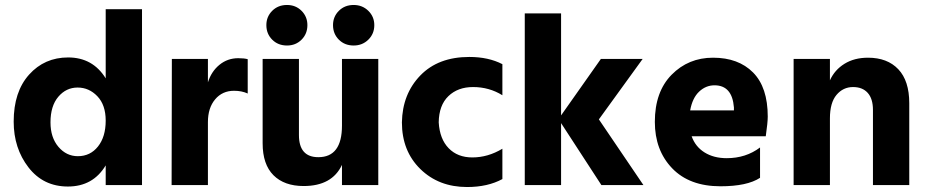

<svg xmlns="http://www.w3.org/2000/svg" viewBox="-20 -744 3731 772"><path d="M183 -252Q183 -191 215 -153.5Q247 -116 293 -116Q343 -116 374 -155Q405 -194 405 -259Q405 -322 371.5 -357Q338 -392 292 -392Q246 -392 214.5 -355Q183 -318 183 -252ZM551 0H405V-79Q354 6 253 6Q154 6 94.5 -71Q35 -148 35 -255Q35 -375 97 -444Q159 -513 254 -513Q353 -513 405 -429V-707H551Z M816 0H670L671 -507H816V-413Q830 -457 862.5 -483.5Q895 -510 938 -510Q962 -510 976 -506V-368Q952 -379 921 -379Q874 -379 845 -344.5Q816 -310 816 -253Z M1501 0H1355V-81Q1315 4 1201 4Q1123 4 1079.5 -39.5Q1036 -83 1036 -168V-507H1182V-201Q1182 -112 1260 -112Q1355 -112 1355 -239V-507H1501ZM1485 -643Q1485 -608 1461 -584.5Q1437 -561 1402 -561Q1366 -561 1342.5 -584.5Q1319 -608 1319 -643Q1319 -677 1342.5 -700.5Q1366 -724 1402 -724Q1437 -724 1461 -700.5Q1485 -677 1485 -643ZM1216 -643Q1216 -608 1192.5 -584.5Q1169 -561 1134 -561Q1098 -561 1074.5 -584.5Q1051 -608 1051 -643Q1051 -677 1074.5 -700.5Q1098 -724 1134 -724Q1169 -724 1192.5 -700.5Q1216 -677 1216 -643Z M2000 -24Q1941 8 1858 8Q1744 8 1670 -64.5Q1596 -137 1596 -252Q1598 -366 1670 -440.5Q1742 -515 1867 -515Q1944 -515 2000 -486V-361Q1947 -394 1882 -394Q1821 -394 1783 -357.5Q1745 -321 1744 -252Q1748 -185 1784 -148Q1820 -111 1879 -111Q1942 -111 2000 -146Z M2236 0H2090V-690H2236V-280L2396 -507H2564L2388 -264L2567 0H2398L2236 -249Z M3036 -29Q2984 5 2877 5Q2752 5 2682.5 -67.5Q2613 -140 2613 -254Q2613 -375 2680.5 -443.5Q2748 -512 2847 -512Q2949 -512 3008 -452.5Q3067 -393 3067 -275Q3067 -252 3059 -196H2761Q2776 -154 2813 -131Q2850 -108 2902 -108Q2979 -108 3036 -151ZM2853 -401Q2818 -401 2791 -375.5Q2764 -350 2755 -300H2931V-312Q2924 -401 2853 -401Z M3636 0H3490V-302Q3490 -347 3469 -370.5Q3448 -394 3410 -394Q3370 -394 3343.5 -362.5Q3317 -331 3317 -268V0H3171V-507H3317V-421Q3336 -463 3375.5 -487.5Q3415 -512 3470 -512Q3548 -512 3592 -465.5Q3636 -419 3636 -329Z"/></svg>

Font: Hind Guntur
Style: Bold
Weight: 700
Designer: Manushi Parikh, Hitesh Malaviya
Foundry: Indian Type Foundry
Version: Version 1.002;PS 1.0;hotconv 1.0.86;makeotf.lib2.5.63406; tt